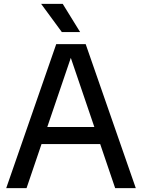

<svg xmlns="http://www.w3.org/2000/svg" viewBox="-20 -967 730 987"><path d="M572 0 495 -226.5H193.5L116.5 0H12L269 -740H420.5L678 0ZM223 -314H465L344 -669.5ZM298 -802 191.5 -947H302.5L392 -802Z"/></svg>

Font: Encode Sans Medium
Style: Regular
Weight: 500
Designer: Multiple Designers
Foundry: Impallari Type
Version: Version 2.000